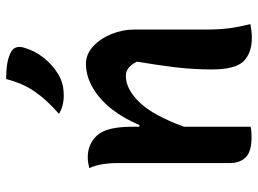

<svg xmlns="http://www.w3.org/2000/svg" viewBox="-130 -724 859 640"><g transform="rotate(-90 300.0 -404.5)"><path d="M197 1Q187 3 179 3.5Q171 4 163 4Q114 4 95 -15.5Q76 -35 76 -68V-441Q76 -469 72 -493.5Q68 -518 59 -537Q68 -539 77 -540.5Q86 -542 95 -542Q140 -542 168.5 -510.5Q197 -479 197 -395V-370H203Q224 -421 255.5 -461.5Q287 -502 326.5 -525Q366 -548 407 -548Q439 -548 465 -524Q491 -500 506 -463Q521 -426 521 -388V-149Q521 -105 525 -73Q529 -41 539 0Q528 2 517 3.5Q506 5 494 5Q443 5 415.5 -22.5Q388 -50 388 -129Q388 -189 395 -248Q402 -307 414 -378Q396 -415 367 -415Q322 -415 278 -369Q234 -323 197 -221ZM356 -814Q384 -814 406 -810.5Q428 -807 444 -799Q458 -792 461.5 -780.5Q465 -769 461 -756Q451 -719 427 -689Q403 -659 373 -641Q357 -631 339.5 -626.5Q322 -622 301 -622Q266 -622 240 -638Q287 -679 314.5 -719Q342 -759 356 -814Z"/></g></svg>

Font: Recursive Sn Csl St SmB
Style: Regular
Weight: 600
Version: Version 1.079;hotconv 1.0.112;makeotfexe 2.5.65598; ttfautoh